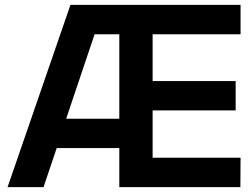

<svg xmlns="http://www.w3.org/2000/svg" viewBox="-20 -765 1031 785"><path d="M268 -745H963.5V-625H604V-433.5H943.5V-313.5H604V-120H963.5L962.8 0H467.8V-159.5H211.8L158 0H11ZM467.8 -279.5V-625H366.8L250.5 -279.5Z"/></svg>

Font: Trafiko Sans Variable
Style: Regular
Weight: 400
Designer: Gumpita Rahayu / Trafiko
Foundry: Tokotype / Trafiko
Version: Version 0.001;FEAKit 1.0